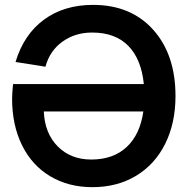

<svg xmlns="http://www.w3.org/2000/svg" viewBox="-20 -755 772 790"><path d="M360.4 15.1Q261.7 15.1 186.5 -29.8Q111.3 -74.7 70.6 -157.5Q29.8 -240.2 29.8 -348.6Q29.8 -370.6 33.7 -409.2H571.8Q561.5 -511.7 507.8 -566.4Q454.1 -621.1 358.9 -621.1Q289.1 -621.1 236.8 -583.5Q184.6 -545.9 167 -480.5L43.9 -500Q78.1 -613.3 160.9 -674.1Q243.7 -734.9 362.8 -734.9Q519 -734.9 610.6 -632.3Q702.1 -529.8 702.1 -359.9Q702.1 -248.5 659.7 -163.3Q617.2 -78.1 539.6 -31.5Q461.9 15.1 360.4 15.1ZM569.8 -296.4H160.2Q164.1 -206.5 217.5 -152.6Q271 -98.6 355.5 -98.6Q445.8 -98.6 501 -149.9Q556.2 -201.2 569.8 -296.4Z"/></svg>

Font: Vela Sans Bd
Style: Bold
Weight: 700
Designer: Principal design: Mikhail Sharanda - project Manrope.
Design modification: Ravid Balaliev
Foundry: Mikhail Sharanda
Version: Version 1.001